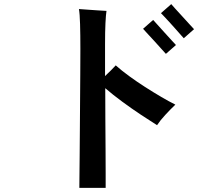

<svg xmlns="http://www.w3.org/2000/svg" viewBox="-20 -856 1040 934"><path d="M366 58Q366 42 366.5 1Q367 -40 367.5 -97.5Q368 -155 368.5 -222.5Q369 -290 369.5 -361Q370 -432 370.5 -498.5Q371 -565 371 -619Q371 -687 369.5 -738.5Q368 -790 364 -812Q380 -811 405.5 -809Q431 -807 456.5 -805.5Q482 -804 498 -803Q495 -784 493 -743.5Q491 -703 491 -641V-486Q523 -516 543 -538Q571 -513 608 -486Q645 -459 685.5 -433Q726 -407 764.5 -384.5Q803 -362 833 -347Q809 -324 784 -297Q759 -270 744 -247Q709 -269 664.5 -298.5Q620 -328 574.5 -361.5Q529 -395 492 -427Q492 -355 492.5 -278Q493 -201 493.5 -131.5Q494 -62 494 -11.5Q494 39 494 58ZM874 -670Q872 -672 861 -684.5Q850 -697 834.5 -714.5Q819 -732 803.5 -749Q788 -766 776.5 -778Q765 -790 763 -792L813 -836Q815 -833 831.5 -815Q848 -797 868.5 -774.5Q889 -752 905 -734.5Q921 -717 924 -714ZM787 -594Q784 -597 768 -615Q752 -633 731.5 -655.5Q711 -678 694.5 -695.5Q678 -713 676 -716L725 -759Q728 -756 744 -738Q760 -720 780.5 -697.5Q801 -675 817 -657.5Q833 -640 836 -637Z"/></svg>

Font: Zen Kaku Gothic Antique
Style: Bold
Weight: 700
Designer: Yoshimichi Ohira
Foundry: Positype
Version: Version 1.001